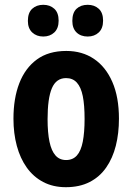

<svg xmlns="http://www.w3.org/2000/svg" viewBox="-20 -769 559 799"><path d="M475 -275Q475 -214 462 -162.5Q449 -111 422 -72Q395 -33 353 -11.5Q311 10 254 10Q201 10 160 -11.5Q119 -33 91.5 -71.5Q64 -110 50 -162Q36 -214 36 -275Q36 -360 60.5 -423Q85 -486 133.5 -521.5Q182 -557 256 -557Q322 -557 371 -524Q420 -491 447.5 -428Q475 -365 475 -275ZM178 -273Q178 -217 186 -179Q194 -141 211 -122Q228 -103 255 -103Q283 -103 300 -122Q317 -141 324.5 -179.5Q332 -218 332 -274Q332 -332 324.5 -369Q317 -406 300 -425Q283 -444 255 -444Q214 -444 196 -402Q178 -360 178 -273ZM96 -682Q96 -716 114 -732.5Q132 -749 160 -749Q188 -749 206 -732.5Q224 -716 224 -683Q224 -651 206 -634Q188 -617 160 -617Q132 -617 114 -634Q96 -651 96 -682ZM281 -682Q281 -716 298.5 -732.5Q316 -749 345 -749Q373 -749 391 -732.5Q409 -716 409 -683Q409 -651 391 -634Q373 -617 345 -617Q316 -617 298.5 -634Q281 -651 281 -682Z"/></svg>

Font: Noto Sans Display Condensed
Style: Bold
Weight: 700
Width: 3
Designer: Monotype Design Team
Foundry: Monotype Imaging Inc.
Version: Version 2.003